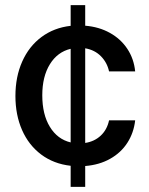

<svg xmlns="http://www.w3.org/2000/svg" viewBox="-20 -727 581 747"><path d="M254.9 -82Q189 -89.4 140.4 -125.7Q91.8 -162.1 65.9 -220.9Q40 -279.8 40 -353.5Q40 -428.2 66.4 -487.5Q92.8 -546.9 141.4 -583Q189.9 -619.1 254.9 -626.5V-707H311.5V-627Q365.2 -622.6 407.5 -599.1Q449.7 -575.7 475.3 -537.1Q501 -498.5 505.9 -449.2H404.3Q397 -483.4 372.8 -508.1Q348.6 -532.7 311.5 -539.1V-170.9Q347.2 -176.3 371.8 -199.2Q396.5 -222.2 404.3 -258.8H505.9Q500.5 -210.4 475.6 -171.6Q450.7 -132.8 408.4 -109.1Q366.2 -85.4 311.5 -81.1V0H254.9ZM254.9 -172.9V-537.1Q203.6 -524.9 174.1 -477.1Q144.5 -429.2 144.5 -356.4Q144.5 -281.7 174.1 -233.4Q203.6 -185.1 254.9 -172.9Z"/></svg>

Font: Pretendard GOV Medium
Style: Regular
Weight: 500
Designer: Base glyphs from Inter by Rasmus Andersson; Hangeul glyphs from Noto Sans CJK(Source Han Sans) by Jang Soo-young and Kan
Foundry: Kil Hyung-jin
Version: Version 1.309